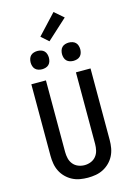

<svg xmlns="http://www.w3.org/2000/svg" viewBox="-169 -1271 938 1360"><g transform="rotate(-15 300.0 -590.5)"><path d="M300 8Q271 8 242 3Q213 -2 187 -15.5Q161 -29 140 -50Q119 -71 106 -97Q93 -123 88 -152Q83 -181 83 -210V-735H190V-210Q190 -186 195.5 -162.5Q201 -139 216 -120.5Q231 -102 253.5 -93Q276 -84 300 -84Q324 -84 346.5 -93Q369 -102 384 -120.5Q399 -139 404.5 -162.5Q410 -186 410 -210V-735H517V-210Q517 -181 512 -152Q507 -123 494 -97Q481 -71 460 -50Q439 -29 413 -15.5Q387 -2 358 3Q329 8 300 8ZM415 -818Q402 -818 388.5 -822Q375 -826 365.5 -835.5Q356 -845 352 -858.5Q348 -872 348 -885Q348 -898 352 -911.5Q356 -925 365.5 -934.5Q375 -944 388.5 -948Q402 -952 415 -952Q428 -952 441.5 -948Q455 -944 464.5 -934.5Q474 -925 478 -911.5Q482 -898 482 -885Q482 -872 478 -858.5Q474 -845 464.5 -835.5Q455 -826 441.5 -822Q428 -818 415 -818ZM185 -818Q172 -818 158.5 -822Q145 -826 135.5 -835.5Q126 -845 122 -858.5Q118 -872 118 -885Q118 -898 122 -911.5Q126 -925 135.5 -934.5Q145 -944 158.5 -948Q172 -952 185 -952Q198 -952 211.5 -948Q225 -944 234.5 -934.5Q244 -925 248 -911.5Q252 -898 252 -885Q252 -872 248 -858.5Q244 -845 234.5 -835.5Q225 -826 211.5 -822Q198 -818 185 -818ZM286 -996 232 -1044 367 -1189 434 -1131Z"/></g></svg>

Font: Iosevka Aile Semibold
Style: Regular
Weight: 600
Designer: Belleve Invis
Foundry: Belleve Invis
Version: Version 31.1.0; ttfautohint (v1.8.4)